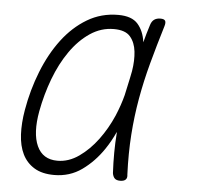

<svg xmlns="http://www.w3.org/2000/svg" viewBox="-45 -607 691 663"><g transform="rotate(5 300.0 -275.0)"><path d="M166 10Q124 10 97 -6.5Q70 -23 56 -51.5Q42 -80 40 -119.5Q38 -159 46 -205Q58 -275 83.5 -339.5Q109 -404 146 -453Q183 -502 231.5 -531Q280 -560 339 -560Q386 -560 407 -536Q428 -512 433 -474V-473Q441 -504 451 -535Q455 -548 463.5 -554Q472 -560 485 -560Q498 -560 501.5 -554Q505 -548 501 -535Q480 -466 463 -403Q446 -340 435 -278Q424 -216 419.5 -151.5Q415 -87 418 -14Q420 -2 414 4Q408 10 395 10Q382 10 376 4Q370 -2 368 -14Q364 -87 369 -152V-157Q354 -124 335 -96Q304 -50 262 -20Q220 10 166 10ZM173 -40Q212 -40 247.5 -65Q283 -90 311.5 -128.5Q340 -167 360 -213Q376 -251 385 -286Q391 -316 398 -346Q400 -358 403 -371Q409 -408 405.5 -439Q402 -470 385 -490Q368 -510 328 -510Q284 -510 246 -484.5Q208 -459 178 -416Q148 -373 127.5 -318.5Q107 -264 96 -205Q82 -128 102 -84Q122 -40 173 -40Z"/></g></svg>

Font: Maple Mono NL Thin
Style: Italic
Weight: 250
Italic angle: -10°
Monospace: yes
Designer: subframe7536
Version: Version 7.000